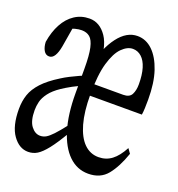

<svg xmlns="http://www.w3.org/2000/svg" viewBox="-126 -633 732 790"><g transform="rotate(20 239.5 -238.0)"><path d="M82.5 63.5Q43.5 63.5 15.4 24.2Q-12.7 -15.1 -12.7 -89.4Q-12.7 -124.5 -2.9 -153.1Q6.8 -181.6 32.2 -209.2Q57.6 -236.8 104 -265.6Q119.1 -275.4 137.5 -284.7Q155.8 -293.9 175 -302.7Q194.3 -311.5 211.4 -315.9V-272.5Q187.5 -264.2 161.6 -250Q135.7 -235.8 120.1 -225.1Q90.3 -205.1 74.7 -184.3Q59.1 -163.6 54.4 -144.3Q49.8 -125 49.8 -107.4Q49.8 -60.5 66.9 -38.1Q84 -15.6 106.4 -15.6Q120.6 -15.6 132.3 -22.5Q144 -29.3 160.4 -46.6Q176.8 -64 203.1 -97.7L217.3 -69.3H216.8Q185.1 -15.1 162.6 13.2Q140.1 41.5 122.1 52.5Q104 63.5 82.5 63.5ZM345.7 63.5Q296.4 63.5 260.3 28.3Q224.1 -6.8 204.1 -72.5Q184.1 -138.2 184.1 -231V-337.4Q184.1 -396.5 177 -427.7Q169.9 -459 155.8 -470.7Q141.6 -482.4 120.1 -482.4Q106.9 -482.4 91.1 -478.3Q75.2 -474.1 54.2 -461.4L85 -497.6L67.4 -392.6Q62.5 -365.2 53.2 -350.1Q43.9 -335 29.8 -335Q14.6 -335 6.1 -349.6Q-2.4 -364.3 -3.4 -386.7Q3.9 -432.6 22.5 -466.8Q41 -501 69.6 -519.8Q98.1 -538.6 134.3 -538.6Q179.2 -538.6 209.2 -494.6Q239.3 -450.7 239.3 -350.1L204.1 -359.4Q222.7 -440.9 259.8 -489.7Q296.9 -538.6 344.2 -538.6Q381.8 -538.6 410.9 -510.5Q439.9 -482.4 457 -431.6Q474.1 -380.9 474.1 -307.6Q474.1 -287.6 473.4 -270Q472.7 -252.4 470.7 -240.7H209V-291H370.6Q397.9 -291 407.2 -308.8Q416.5 -326.7 416.5 -353.5Q416.5 -395 407.7 -423.8Q398.9 -452.6 382.3 -467.5Q365.7 -482.4 344.2 -482.4Q320.3 -482.4 296.9 -459.2Q273.4 -436 258.3 -384.3Q243.2 -332.5 243.2 -245.1Q243.2 -170.9 257.8 -119.1Q272.5 -67.4 299.1 -41.3Q325.7 -15.1 362.3 -15.1Q395 -15.1 419.9 -33.9Q444.8 -52.7 465.8 -92.3L480 -72.3Q458.5 -9.8 428.7 26.9Q398.9 63.5 345.7 63.5Z"/></g></svg>

Font: Scarab Serif
Style: Condensed
Weight: 400
Designer: John Roberts
Foundry: Scarab
Version: 1.0